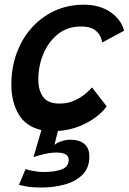

<svg xmlns="http://www.w3.org/2000/svg" viewBox="-20 -568 561 837"><path d="M160 249.5Q121 249.5 95.2 244.8Q69.5 240 62.5 238L91.5 169Q103.5 173.5 127.8 177.8Q152 182 168 182Q218 182 248.8 170.5Q279.5 159 279.5 128.5Q279.5 97 226 97Q200.5 97 170.8 104.2Q141 111.5 126 117L160.5 -1Q92.5 -16.5 61 -70.2Q29.5 -124 29.5 -199.5Q29.5 -272 52.2 -335Q75 -398 117.2 -445.8Q159.5 -493.5 217.5 -520.5Q275.5 -547.5 345.5 -547.5Q415 -547.5 462 -514.8Q509 -482 521 -434L426 -383Q425 -390 418.5 -406.8Q412 -423.5 392.5 -438Q373 -452.5 333 -452.5Q274.5 -452.5 233 -419.5Q191.5 -386.5 169.2 -333.5Q147 -280.5 147 -220.5Q147 -175 167.8 -145.8Q188.5 -116.5 239.5 -116.5Q278 -116.5 308 -131.2Q338 -146 357 -163.2Q376 -180.5 381 -187L445 -104.5Q429 -81 398 -57.5Q367 -34 325 -17.2Q283 -0.5 232.5 3L217 64.5Q225.5 55.5 246.2 48.2Q267 41 289 41Q325 41 347.2 59Q369.5 77 369.5 114.5Q369.5 164 339.5 193.8Q309.5 223.5 261.8 236.5Q214 249.5 160 249.5Z"/></svg>

Font: Grandstander Medium
Style: Italic
Weight: 500
Italic angle: -15°
Designer: Tyler Finck
Foundry: Etcetera Type Co
Version: Version 1.200; ttfautohint (v1.8.3)